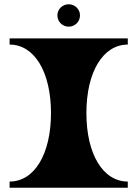

<svg xmlns="http://www.w3.org/2000/svg" viewBox="-20 -880 644 900"><path d="M355 -808C355 -837 331 -860 302 -860C273 -860 249 -837 249 -808C249 -778 273 -755 302 -755C331 -755 355 -778 355 -808ZM579 0V-29C463 -29 385 -157 385 -350C385 -543 463 -671 579 -671V-700H25V-671C141 -671 219 -543 219 -350C219 -157 141 -29 25 -29V0Z"/></svg>

Font: Ouroboros
Style: Regular
Weight: 400
Designer: Ariel Martín Pérez
Foundry: Velvetyne Type Foundry
Version: Version 2.001;hotconv 1.0.109;makeotfexe 2.5.65596